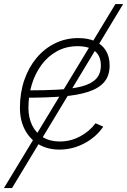

<svg xmlns="http://www.w3.org/2000/svg" viewBox="-35 -748 644 972"><path d="M-15.1 204.1 549.3 -727.5H588.4L25.9 204.1ZM265.6 9.3Q206.1 9.3 160.9 -17.3Q115.7 -43.9 90.8 -91.6Q65.9 -139.2 65.9 -202.1Q65.9 -277.8 87.9 -342.3Q109.9 -406.7 149.9 -454.6Q189.9 -502.4 243.9 -528.8Q297.9 -555.2 361.3 -555.2Q411.6 -555.2 447 -538.8Q482.4 -522.5 501.2 -491.5Q520 -460.4 520 -417Q520 -364.7 492.4 -332.5Q464.8 -300.3 411.1 -283Q357.4 -265.6 279.1 -259.5Q200.7 -253.4 99.1 -253.4L103 -290.5Q193.4 -290.5 262.9 -294.4Q332.5 -298.3 379.6 -310.8Q426.8 -323.2 451.2 -348.6Q475.6 -374 475.6 -417Q475.6 -464.4 445.3 -489.3Q415 -514.2 358.4 -514.2Q300.3 -514.2 254.2 -489Q208 -463.9 175.5 -420.2Q143.1 -376.5 126 -320.6Q108.9 -264.6 108.9 -202.6Q108.9 -152.3 127.7 -113.8Q146.5 -75.2 182.1 -53.5Q217.8 -31.7 267.6 -31.7Q322.3 -31.7 370.4 -57.4Q418.5 -83 448.7 -124L487.8 -106.9Q452.6 -54.7 392.8 -22.7Q333 9.3 265.6 9.3Z"/></svg>

Font: Inter ExtraLight
Style: Italic
Weight: 250
Italic angle: -9.3988°
Designer: Rasmus Andersson
Foundry: rsms
Version: Version 4.001;git-66647c0bb